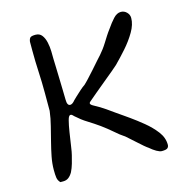

<svg xmlns="http://www.w3.org/2000/svg" viewBox="-97 -768 814 831"><g transform="rotate(-15 309.5 -352.0)"><path d="M73 -30Q63 -40 61 -53Q59 -66 59 -88Q59 -117 65 -147.5Q71 -178 79 -209Q87 -242 95.5 -274.5Q104 -307 108 -340V-420Q108 -468 105.5 -515.5Q103 -563 103 -610V-651Q105 -665 111 -669.5Q117 -674 134 -674Q152 -674 162 -661Q172 -648 176.5 -628Q181 -608 181.5 -587.5Q182 -567 182 -553Q182 -545 183 -522Q184 -499 184.5 -470.5Q185 -442 186 -414.5Q187 -387 187 -369Q187 -342 201 -342Q211 -342 223 -357Q226 -360 237 -370.5Q248 -381 261 -392.5Q274 -404 282 -409Q289 -415 303 -430Q317 -445 333 -463Q349 -481 362 -496Q375 -511 381 -517Q389 -526 398 -538Q407 -550 415 -563Q423 -576 432 -590Q441 -604 451 -617Q466 -639 482 -656.5Q498 -674 516 -674Q531 -674 542 -663Q553 -652 553 -637Q553 -608 534 -575.5Q515 -543 488 -512.5Q461 -482 436 -457Q430 -451 410.5 -435Q391 -419 367.5 -399.5Q344 -380 323.5 -363Q303 -346 294 -338Q284 -331 284 -326Q284 -321 294 -315L324 -298Q331 -294 347 -283Q363 -272 381.5 -258.5Q400 -245 416 -234.5Q432 -224 438 -219Q462 -202 491.5 -178Q521 -154 542.5 -126Q564 -98 564 -66Q564 -57 558 -51.5Q552 -46 532 -46Q523 -46 509 -54Q495 -62 480 -75Q475 -78 462.5 -88.5Q450 -99 436 -112L408 -137Q401 -144 395 -148.5Q389 -153 387 -154Q377 -160 354 -180Q331 -200 305 -219Q278 -238 258.5 -250Q239 -262 229 -270L205 -290Q203 -292 199 -296Q195 -300 190 -300Q187 -300 183.5 -295.5Q180 -291 177 -279Q172 -260 167 -228.5Q162 -197 158 -169Q154 -141 151 -130Q147 -113 141.5 -94Q136 -75 128 -59Q120 -45 110 -37.5Q100 -30 86 -30Z"/></g></svg>

Font: Fuzzy Bubbles
Style: Regular
Weight: 400
Designer: Robert E. Leuschke
Foundry: Robert E. Leuschke
Version: Version 1.010; ttfautohint (v1.8.3)